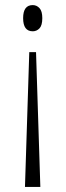

<svg xmlns="http://www.w3.org/2000/svg" viewBox="-20 -551 260 762"><path d="M140.1 190.9H79.1L96.2 -344.2H123ZM71.8 -479Q71.8 -530.8 109.9 -530.8Q125.5 -530.8 136.7 -518.8Q147.9 -506.8 147.9 -479Q147.9 -450.2 136.7 -438.5Q125.5 -426.8 109.9 -426.8Q71.8 -426.8 71.8 -479Z"/></svg>

Font: TypoPRO Open Sans Condensed
Style: Regular
Weight: 300
Width: 3
Foundry: Ascender Corporation
Version: Version 1.10